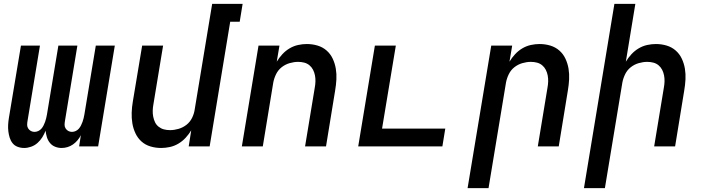

<svg xmlns="http://www.w3.org/2000/svg" viewBox="-20 -755 3640 990"><path d="M105 8Q87 8 71 2Q55 -4 45 -16.5Q35 -29 30 -45Q25 -61 23 -78Q21 -95 22 -112.5Q23 -130 26 -148L88 -520H186L122 -132Q120 -121 120 -111Q120 -101 125.5 -92.5Q131 -84 139.5 -79.5Q148 -75 158 -75Q168 -75 177.5 -79.5Q187 -84 193.5 -91.5Q200 -99 204.5 -108Q209 -117 212.5 -126.5Q216 -136 218 -145Q220 -154 222 -164L281 -520H379L315 -132Q313 -121 313 -111Q313 -101 318.5 -92.5Q324 -84 332.5 -79.5Q341 -75 351 -75Q361 -75 370.5 -79.5Q380 -84 386.5 -91.5Q393 -99 397.5 -108Q402 -117 405.5 -126.5Q409 -136 411 -145Q413 -154 415 -164L474 -520H572L486 0H388L397 -58Q390 -44 379.5 -31.5Q369 -19 356 -10Q343 -1 328 3.5Q313 8 298 8Q280 8 264 1.5Q248 -5 237.5 -18Q227 -31 222 -47Q217 -63 215 -81Q208 -63 198 -47Q188 -31 173.5 -18Q159 -5 140.5 1.5Q122 8 105 8Z M811 8Q782 8 755.5 0Q729 -8 709.5 -25.5Q690 -43 678.5 -67.5Q667 -92 662.5 -119Q658 -146 659 -174.5Q660 -203 665 -232L713 -520H821L771 -217Q768 -201 767.5 -185Q767 -169 770 -153.5Q773 -138 779.5 -124.5Q786 -111 798 -101.5Q810 -92 825 -88Q840 -84 857 -84Q878 -84 900.5 -90.5Q923 -97 941.5 -111.5Q960 -126 970.5 -147.5Q981 -169 984 -191L1074 -735H1231L1216 -643H1167L1061 0H953L966 -83Q954 -63 937.5 -45Q921 -27 900 -14.5Q879 -2 856 3Q833 8 811 8Z M1227 0 1313 -520H1421L1407 -437Q1419 -457 1435.5 -475Q1452 -493 1473 -505.5Q1494 -518 1517 -523Q1540 -528 1562 -528Q1591 -528 1617.5 -520Q1644 -512 1664 -494.5Q1684 -477 1695.5 -452.5Q1707 -428 1711.5 -401Q1716 -374 1714.5 -345.5Q1713 -317 1708 -288L1661 0H1553L1603 -303Q1606 -319 1606.5 -335Q1607 -351 1604 -366.5Q1601 -382 1594 -395.5Q1587 -409 1575.5 -418.5Q1564 -428 1549 -432Q1534 -436 1517 -436Q1496 -436 1473.5 -429.5Q1451 -423 1432.5 -408.5Q1414 -394 1403.5 -372.5Q1393 -351 1389 -329L1335 0Z M1827 0 1913 -520H2021L1950 -92H2276L2261 0Z M2391 215 2513 -520H2621L2607 -437Q2619 -457 2635.5 -475Q2652 -493 2673 -505.5Q2694 -518 2717 -523Q2740 -528 2762 -528Q2791 -528 2817.5 -520Q2844 -512 2864 -494.5Q2884 -477 2895.5 -452.5Q2907 -428 2911.5 -401Q2916 -374 2914.5 -345.5Q2913 -317 2908 -288L2861 0H2753L2803 -303Q2806 -319 2806.5 -335Q2807 -351 2804 -366.5Q2801 -382 2794 -395.5Q2787 -409 2775.5 -418.5Q2764 -428 2749 -432Q2734 -436 2717 -436Q2696 -436 2673.5 -429.5Q2651 -423 2632.5 -408.5Q2614 -394 2603.5 -372.5Q2593 -351 2589 -329L2499 215Z M2991 215 3148 -735H3256L3207 -437Q3219 -457 3235.5 -475Q3252 -493 3273 -505.5Q3294 -518 3317 -523Q3340 -528 3362 -528Q3391 -528 3417.5 -520Q3444 -512 3464 -494.5Q3484 -477 3495.5 -452.5Q3507 -428 3511.5 -401Q3516 -374 3514.5 -345.5Q3513 -317 3508 -288L3461 0H3353L3403 -303Q3406 -319 3406.5 -335Q3407 -351 3404 -366.5Q3401 -382 3394 -395.5Q3387 -409 3375.5 -418.5Q3364 -428 3349 -432Q3334 -436 3317 -436Q3296 -436 3273.5 -429.5Q3251 -423 3232.5 -408.5Q3214 -394 3203.5 -372.5Q3193 -351 3189 -329L3099 215Z"/></svg>

Font: Iosevka SmBd Ex Obl
Style: Regular
Weight: 600
Width: 7
Italic angle: -9°
Monospace: yes
Designer: Belleve Invis
Foundry: Belleve Invis
Version: Version 32.5.0; ttfautohint (v1.8.4)